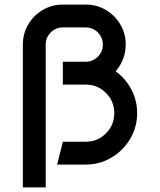

<svg xmlns="http://www.w3.org/2000/svg" viewBox="-20 -720 700 840"><path d="M255 -700H355Q403 -700 443 -676.5Q483 -653 506.5 -613Q530 -573 530 -525Q530 -492 518.5 -462Q507 -432 486 -408Q529 -377 554.5 -329Q580 -281 580 -225Q580 -164 549.5 -112.5Q519 -61 467.5 -30.5Q416 0 355 0H230L255 -100H355Q407 -100 443.5 -136.5Q480 -173 480 -225Q480 -277 443.5 -313.5Q407 -350 355 -350H255V-450H355Q386 -450 408 -472Q430 -494 430 -525Q430 -556 408 -578Q386 -600 355 -600H255Q224 -600 202 -578Q180 -556 180 -525V100H80V-525Q80 -573 103.5 -613Q127 -653 167 -676.5Q207 -700 255 -700Z"/></svg>

Font: SB Skate blade
Style: Regular
Weight: 400
Designer: Valerio Brotto (Silverblur_type)
Version: Version 1.003